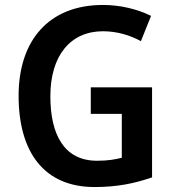

<svg xmlns="http://www.w3.org/2000/svg" viewBox="-20 -744 703 774"><path d="M346 -392V-285H471V-108C443 -101 415 -96 371 -96C237 -96 183 -204 183 -356C183 -521 265 -618 395 -618C451 -618 505 -602 548 -578L589 -680C534 -707 466 -724 395 -724C176 -724 55 -580 55 -358C55 -129 159 10 361 10C451 10 521 -4 593 -29V-392Z"/></svg>

Font: Noto Sans Gurmukhi SemiCondensed SemiBold
Style: Regular
Weight: 600
Width: 4
Designer: Jelle Bosma - Monotype Design Team
Foundry: Monotype Imaging Inc.
Version: Version 2.004